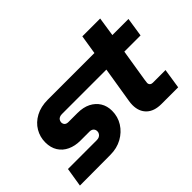

<svg xmlns="http://www.w3.org/2000/svg" viewBox="-115 -909 1180 1180"><g transform="rotate(-45 475.5 -319.0)"><path d="M16 0 36 -124H286Q299 -124 308 -128.5Q317 -133 322.5 -141.5Q328 -150 328 -160Q328 -175 318.5 -184Q309 -193 292 -193H213Q167 -193 130.5 -210Q94 -227 73.5 -259.5Q53 -292 53 -338Q53 -385 76.5 -425Q100 -465 144.5 -489Q189 -513 250 -513H655L675 -638H830L811 -513H951L932 -389H791L757 -178Q754 -161 754 -154Q754 -143 761 -136.5Q768 -130 779 -130H890L870 0H725Q662 0 628 -32.5Q594 -65 594 -121Q594 -138 597 -155L635 -389H249Q237 -389 228 -385Q219 -381 214.5 -373.5Q210 -366 209 -357Q209 -342 217.5 -334Q226 -326 242 -326H320Q371 -326 406.5 -308Q442 -290 461.5 -258.5Q481 -227 481 -185Q481 -134 455 -92.5Q429 -51 384 -26Q339 -1 281 -1Z"/></g></svg>

Font: MuseoModerno
Style: Bold Italic
Weight: 700
Italic angle: -9°
Designer: Pablo Cosgaya, Héctor Gatti, Marcela Romero, and the Authors of The MuseoModerno Project.
Foundry: Omnibus-Type Team
Version: Version 1.003